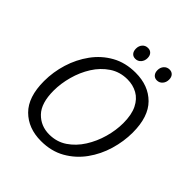

<svg xmlns="http://www.w3.org/2000/svg" viewBox="-233 -1027 1192 1192"><g transform="rotate(45 363.5 -430.5)"><path d="M319 9Q207 9 138 -59.5Q69 -128 69 -268Q69 -348 93 -425.5Q117 -503 163.5 -567Q210 -631 278 -669Q346 -707 435 -707Q548 -707 616.5 -638.5Q685 -570 685 -431Q685 -354 662 -276Q639 -198 592.5 -133.5Q546 -69 477.5 -30Q409 9 319 9ZM326 -56Q392 -56 443 -90.5Q494 -125 529.5 -181Q565 -237 583.5 -303Q602 -369 602 -431Q602 -505 579 -551.5Q556 -598 516.5 -620Q477 -642 428 -642Q362 -642 310.5 -607.5Q259 -573 224 -517.5Q189 -462 171 -396Q153 -330 153 -268Q153 -158 202.5 -107Q252 -56 326 -56ZM372 -766Q352 -766 341 -779Q330 -792 330 -814Q330 -838 344 -854Q358 -870 381 -870Q400 -870 411.5 -857.5Q423 -845 423 -823Q423 -799 408.5 -782.5Q394 -766 372 -766ZM561 -766Q542 -766 530.5 -779Q519 -792 519 -814Q519 -838 533.5 -854Q548 -870 570 -870Q589 -870 600.5 -857.5Q612 -845 612 -823Q612 -799 597.5 -782.5Q583 -766 561 -766Z"/></g></svg>

Font: Bitter
Style: Italic
Weight: 400
Italic angle: -9°
Designer: Sol Matas, and Bitter project Authors
Foundry: Sol Matas
Version: Version 2.001